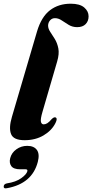

<svg xmlns="http://www.w3.org/2000/svg" viewBox="-33 -745 498 1036"><path d="M348.5 -725Q397.5 -725 421.2 -704.8Q445 -684.5 445 -657Q445 -631 429 -614.8Q413 -598.5 383.5 -598.5Q358.5 -598.5 338.2 -610.5Q318 -622.5 300.2 -634.8Q282.5 -647 263.5 -647Q247.5 -647 237.2 -635.2Q227 -623.5 226.5 -607.5Q226.5 -590.5 238 -573.2Q249.5 -556 262.8 -534.5Q276 -513 281.8 -483.8Q287.5 -454.5 275.5 -413.5L196.5 -142.5Q184.5 -102 187.8 -88Q191 -74 203 -74Q212.5 -74 222.8 -80.5Q233 -87 246.5 -103Q258.5 -114.5 266.5 -111.5Q279 -106.5 266.5 -81.5Q246.5 -41 202.5 -14.8Q158.5 11.5 99.5 11.5Q40 11.5 26.8 -21.5Q13.5 -54.5 31.5 -115L167 -576Q190.5 -654.5 236.8 -689.8Q283 -725 348.5 -725ZM76.5 168.5Q40 168.5 27.8 151Q15.5 133.5 22 108.5Q29.5 79 55.5 60.5Q81.5 42 114 42Q150 42 166 64Q182 86 171 128.5Q140.5 246 4.5 270.5Q-14 274.5 -13 261Q-12.5 248 4 244.5Q53 237 81.5 216.5Q110 196 114.5 179Q117 168.5 105.5 168.5Z"/></svg>

Font: Fraunces 72pt
Style: Bold Italic
Weight: 700
Italic angle: -16°
Version: Version 1.000;[b76b70a41]